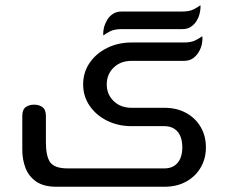

<svg xmlns="http://www.w3.org/2000/svg" viewBox="-20 -712 870 732"><path d="M374 -577Q373 -582 374 -592.5Q375 -603 378 -613Q382 -625 389.5 -637.5Q397 -650 410.5 -659Q424 -668 443 -668Q476 -668 513 -668Q550 -668 584 -668Q618 -668 642.5 -668Q667 -668 674 -668Q702 -668 718.5 -676.5Q735 -685 744 -692Q745 -687 744 -677Q743 -667 740 -656Q737 -644 729 -631.5Q721 -619 708 -610Q695 -601 675 -601Q621 -601 571.5 -601Q522 -601 488 -601Q454 -601 444 -601Q416 -601 399.5 -592.5Q383 -584 374 -577ZM195 0Q147 0 118.5 -19.5Q90 -39 77.5 -71Q65 -103 65 -141V-270Q65 -294 78 -303.5Q91 -313 110 -313Q129 -313 142 -303.5Q155 -294 155 -269V-170Q155 -115 172 -92.5Q189 -70 238 -70H607Q639 -70 657 -91Q675 -112 675 -150Q675 -189 657 -210Q639 -231 607 -231H482Q430 -231 388 -252Q346 -273 321.5 -309Q297 -345 297 -390Q297 -436 321.5 -472Q346 -508 388 -529Q430 -550 482 -550H681Q709 -550 725.5 -558.5Q742 -567 751 -574Q753 -562 750 -546Q747 -530 738.5 -515Q730 -500 716 -490Q702 -480 682 -480H482Q440 -480 413.5 -454.5Q387 -429 387 -390Q387 -352 413.5 -326.5Q440 -301 482 -301H607Q654 -301 689.5 -281.5Q725 -262 745 -228Q765 -194 765 -150Q765 -107 745 -73Q725 -39 689.5 -19.5Q654 0 607 0Z"/></svg>

Font: El Messiri
Style: Regular
Weight: 400
Designer: Mohamed Gaber
Foundry: Kief Type Foundry
Version: Version 2.020